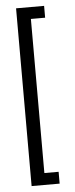

<svg xmlns="http://www.w3.org/2000/svg" viewBox="-55 -757 332 846"><g transform="rotate(-5 110.5 -334.0)"><path d="M49.8 59.1V-727.1H173.8V-674.8H110.8V6.8H173.8V59.1Z"/></g></svg>

Font: Stint Ultra Condensed
Style: Regular
Weight: 400
Width: 1
Designer: Astigmatic (AOETI)
Foundry: Astigmatic (AOETI)
Version: Version 1.000